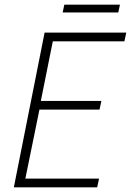

<svg xmlns="http://www.w3.org/2000/svg" viewBox="-20 -798 558 818"><path d="M39 0 170 -659H518L510 -622H205L154 -368H412L404 -331H148L88 -37H402L394 0ZM247 -745 254 -778H491L484 -745Z"/></svg>

Font: Source Sans 3 ExtraLight Light
Style: Italic
Weight: 300
Italic angle: -11°
Version: Version 3.052;hotconv 1.1.0;makeotfexe 2.6.0